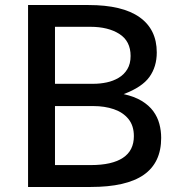

<svg xmlns="http://www.w3.org/2000/svg" viewBox="-20 -743 714 763"><path d="M91.5 0V-723H332Q466.5 -723 534.8 -674.5Q603 -626 603 -534.5Q603 -478 573.8 -437.2Q544.5 -396.5 471.5 -369Q514.5 -359.5 543.5 -341.8Q572.5 -324 589.2 -301Q606 -278 613.2 -251Q620.5 -224 620.5 -195Q620.5 -96.5 551.2 -48.2Q482 0 340.5 0ZM198.5 -87H341Q425 -87 468.5 -115.8Q512 -144.5 512 -202Q512 -243.5 490.5 -270Q469 -296.5 432.5 -309Q396 -321.5 351 -321.5H198.5ZM198.5 -410H351Q378 -410 404 -415.5Q430 -421 451.5 -433.8Q473 -446.5 486 -468Q499 -489.5 499 -520.5Q499 -579.5 454.5 -608Q410 -636.5 339 -636.5H198.5Z"/></svg>

Font: Public Sans Thin Medium
Style: Regular
Weight: 500
Version: Version 2.001